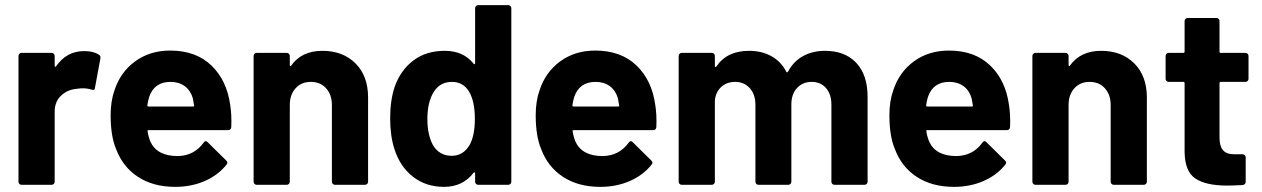

<svg xmlns="http://www.w3.org/2000/svg" viewBox="-20 -720 4917 748"><path d="M365 -507Q373 -503 371 -492L350 -378Q349 -366 336 -371Q321 -376 301 -376Q293 -376 279 -374Q243 -371 218 -347.5Q193 -324 193 -285V-12Q193 -7 189.5 -3.5Q186 0 181 0H64Q59 0 55.5 -3.5Q52 -7 52 -12V-502Q52 -507 55.5 -510.5Q59 -514 64 -514H181Q186 -514 189.5 -510.5Q193 -507 193 -502V-464Q193 -461 195 -460Q197 -459 198 -461Q239 -521 308 -521Q344 -521 365 -507Z M881 -225Q880 -213 868 -213H559Q553 -213 555 -208Q558 -188 566 -168Q592 -112 672 -112Q736 -113 773 -164Q777 -170 782 -170Q785 -170 789 -166L861 -95Q866 -90 866 -86Q866 -84 862 -78Q829 -37 777 -14.5Q725 8 663 8Q577 8 517.5 -31Q458 -70 432 -140Q411 -190 411 -271Q411 -326 426 -368Q449 -439 506.5 -481Q564 -523 643 -523Q743 -523 803.5 -465Q864 -407 877 -310Q883 -272 881 -225ZM561 -342Q557 -329 554 -310Q554 -305 559 -305H732Q738 -305 736 -310Q731 -339 731 -338Q722 -368 699.5 -384.5Q677 -401 644 -401Q581 -401 561 -342Z M1414 -340V-12Q1414 -7 1410.5 -3.5Q1407 0 1402 0H1285Q1280 0 1276.5 -3.5Q1273 -7 1273 -12V-311Q1273 -351 1250.5 -376Q1228 -401 1191 -401Q1154 -401 1131.5 -376Q1109 -351 1109 -311V-12Q1109 -7 1105.5 -3.5Q1102 0 1097 0H980Q975 0 971.5 -3.5Q968 -7 968 -12V-502Q968 -507 971.5 -510.5Q975 -514 980 -514H1097Q1102 -514 1105.5 -510.5Q1109 -507 1109 -502V-467Q1109 -464 1111 -463Q1113 -462 1114 -464Q1155 -522 1236 -522Q1316 -522 1365 -473Q1414 -424 1414 -340Z M1843 -700H1960Q1965 -700 1968.5 -696.5Q1972 -693 1972 -688V-12Q1972 -7 1968.5 -3.5Q1965 0 1960 0H1843Q1838 0 1834.5 -3.5Q1831 -7 1831 -12V-45Q1831 -48 1829 -48.5Q1827 -49 1825 -47Q1783 8 1710 8Q1640 8 1589.5 -31Q1539 -70 1517 -138Q1500 -190 1500 -259Q1500 -330 1518 -383Q1541 -447 1590.5 -484.5Q1640 -522 1713 -522Q1785 -522 1825 -472Q1827 -469 1829 -470Q1831 -471 1831 -474V-688Q1831 -693 1834.5 -696.5Q1838 -700 1843 -700ZM1830 -257Q1830 -324 1808 -362Q1785 -401 1741 -401Q1694 -401 1670 -362Q1645 -323 1645 -256Q1645 -196 1666 -156Q1691 -113 1740 -113Q1785 -113 1810 -156Q1830 -193 1830 -257Z M2537 -225Q2536 -213 2524 -213H2215Q2209 -213 2211 -208Q2214 -188 2222 -168Q2248 -112 2328 -112Q2392 -113 2429 -164Q2433 -170 2438 -170Q2441 -170 2445 -166L2517 -95Q2522 -90 2522 -86Q2522 -84 2518 -78Q2485 -37 2433 -14.5Q2381 8 2319 8Q2233 8 2173.5 -31Q2114 -70 2088 -140Q2067 -190 2067 -271Q2067 -326 2082 -368Q2105 -439 2162.5 -481Q2220 -523 2299 -523Q2399 -523 2459.5 -465Q2520 -407 2533 -310Q2539 -272 2537 -225ZM2217 -342Q2213 -329 2210 -310Q2210 -305 2215 -305H2388Q2394 -305 2392 -310Q2387 -339 2387 -338Q2378 -368 2355.5 -384.5Q2333 -401 2300 -401Q2237 -401 2217 -342Z M3360 -343V-12Q3360 -7 3356.5 -3.5Q3353 0 3348 0H3231Q3226 0 3222.5 -3.5Q3219 -7 3219 -12V-312Q3219 -353 3198 -377Q3177 -401 3142 -401Q3107 -401 3085 -377Q3063 -353 3063 -313V-12Q3063 -7 3059.5 -3.5Q3056 0 3051 0H2935Q2930 0 2926.5 -3.5Q2923 -7 2923 -12V-312Q2923 -352 2901 -376.5Q2879 -401 2844 -401Q2812 -401 2790.5 -382Q2769 -363 2765 -329V-12Q2765 -7 2761.5 -3.5Q2758 0 2753 0H2636Q2631 0 2627.5 -3.5Q2624 -7 2624 -12V-502Q2624 -507 2627.5 -510.5Q2631 -514 2636 -514H2753Q2758 -514 2761.5 -510.5Q2765 -507 2765 -502V-463Q2765 -460 2767 -459Q2769 -458 2771 -461Q2812 -522 2898 -522Q2948 -522 2985.5 -501Q3023 -480 3043 -441Q3046 -435 3050 -441Q3072 -482 3109.5 -502Q3147 -522 3194 -522Q3272 -522 3316 -475Q3360 -428 3360 -343Z M3915 -225Q3914 -213 3902 -213H3593Q3587 -213 3589 -208Q3592 -188 3600 -168Q3626 -112 3706 -112Q3770 -113 3807 -164Q3811 -170 3816 -170Q3819 -170 3823 -166L3895 -95Q3900 -90 3900 -86Q3900 -84 3896 -78Q3863 -37 3811 -14.5Q3759 8 3697 8Q3611 8 3551.5 -31Q3492 -70 3466 -140Q3445 -190 3445 -271Q3445 -326 3460 -368Q3483 -439 3540.5 -481Q3598 -523 3677 -523Q3777 -523 3837.5 -465Q3898 -407 3911 -310Q3917 -272 3915 -225ZM3595 -342Q3591 -329 3588 -310Q3588 -305 3593 -305H3766Q3772 -305 3770 -310Q3765 -339 3765 -338Q3756 -368 3733.5 -384.5Q3711 -401 3678 -401Q3615 -401 3595 -342Z M4448 -340V-12Q4448 -7 4444.5 -3.5Q4441 0 4436 0H4319Q4314 0 4310.5 -3.5Q4307 -7 4307 -12V-311Q4307 -351 4284.5 -376Q4262 -401 4225 -401Q4188 -401 4165.5 -376Q4143 -351 4143 -311V-12Q4143 -7 4139.5 -3.5Q4136 0 4131 0H4014Q4009 0 4005.5 -3.5Q4002 -7 4002 -12V-502Q4002 -507 4005.5 -510.5Q4009 -514 4014 -514H4131Q4136 -514 4139.5 -510.5Q4143 -507 4143 -502V-467Q4143 -464 4145 -463Q4147 -462 4148 -464Q4189 -522 4270 -522Q4350 -522 4399 -473Q4448 -424 4448 -340Z M4832 -401H4736Q4731 -401 4731 -396V-184Q4731 -151 4744.5 -135Q4758 -119 4788 -119H4821Q4826 -119 4829.5 -115.5Q4833 -112 4833 -107V-12Q4833 -1 4821 1Q4779 3 4761 3Q4678 3 4637 -24.5Q4596 -52 4595 -128V-396Q4595 -401 4590 -401H4533Q4528 -401 4524.5 -404.5Q4521 -408 4521 -413V-502Q4521 -507 4524.5 -510.5Q4528 -514 4533 -514H4590Q4595 -514 4595 -519V-638Q4595 -643 4598.5 -646.5Q4602 -650 4607 -650H4719Q4724 -650 4727.5 -646.5Q4731 -643 4731 -638V-519Q4731 -514 4736 -514H4832Q4837 -514 4840.5 -510.5Q4844 -507 4844 -502V-413Q4844 -408 4840.5 -404.5Q4837 -401 4832 -401Z"/></svg>

Font: Amber EN
Style: Bold
Weight: 700
Designer: Jeremy Tribby
Foundry: Tribby Type
Version: Version 1.408 November 24, 2021